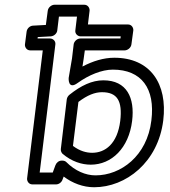

<svg xmlns="http://www.w3.org/2000/svg" viewBox="-20 -751 715 808"><path d="M261 -333 236 -124C235 -116 239 -108 243 -104C282 -71 324 -58 362 -58C450 -58 522 -128 536 -242C548 -339 514 -413 415 -413C367 -413 321 -391 272 -352C266 -347 262 -340 261 -333ZM310 -322C348 -351 380 -363 409 -363C473 -363 496 -327 486 -242C474 -146 423 -108 368 -108C344 -108 316 -115 287 -137ZM332 -503 337 -539H505C516 -539 531 -549 533 -564L541 -623C542 -634 534 -648 519 -648H350L357 -706C358 -717 350 -731 335 -731H209C198 -731 183 -721 181 -706L173 -646L118 -643C106 -642 94 -632 92 -618L85 -564C84 -553 92 -539 107 -539H160L94 0C93 11 101 25 116 25H216C227 25 239 17 243 5L248 -8C285 20 330 37 376 37C510 37 645 -68 667 -244C686 -399 612 -508 461 -508C416 -508 371 -494 327 -471ZM283 -505 269 -423C269 -423 265 -371 307 -402C353 -435 408 -458 455 -458C575 -458 634 -379 617 -244C599 -94 488 -13 382 -13C340 -13 296 -32 259 -69C255 -73 249 -75 243 -75H239C227 -75 217 -66 213 -55L202 -25H147L213 -564C215 -579 202 -589 191 -589H138L139 -595L194 -598C208 -599 220 -611 221 -623L228 -681H304L297 -623C295 -608 308 -598 319 -598H488L487 -589H318C303 -589 291 -575 290 -564Z"/></svg>

Font: Falling Sky
Style: ExtOuObl
Weight: 400
Designer: Paul D. Hunt
Foundry: Adobe Systems Incorporated
Version: Version 1.02